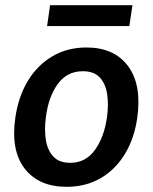

<svg xmlns="http://www.w3.org/2000/svg" viewBox="-20 -710 588 740"><path d="M236.5 10Q129.5 10 75.2 -60.2Q21 -130.5 39 -256Q50.5 -337 87.2 -398Q124 -459 181.8 -493Q239.5 -527 313 -527Q420.5 -527 473.8 -455Q527 -383 509 -256Q498 -177.5 462 -117.5Q426 -57.5 368.8 -23.8Q311.5 10 236.5 10ZM251 -82.5Q310.5 -82.5 346.2 -132.5Q382 -182.5 392.5 -259.5Q399 -307 393 -347Q387 -387 364.8 -411.2Q342.5 -435.5 299.5 -435.5Q238.5 -435.5 202.8 -386.5Q167 -337.5 157 -259.5Q150.5 -212.5 156.5 -172.2Q162.5 -132 185 -107.2Q207.5 -82.5 251 -82.5ZM161.5 -609.5 173 -690H490.5L478.5 -609.5Z"/></svg>

Font: Public Sans SemiBold
Style: Italic
Weight: 600
Italic angle: -8°
Designer: The Public Sans project authors (U.S. Web Design System). Libre Franklin designed by Pablo Impallari and Rodrigo Fuenzal
Version: Version 1.007; ttfautohint (v1.8.1) -l 8 -r 50 -G 200 -x 14 